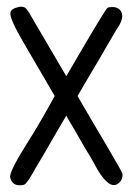

<svg xmlns="http://www.w3.org/2000/svg" viewBox="-20 -557 410 567"><path d="M175.8 -215.8Q169.9 -206.1 148.4 -168.9Q121.1 -121.1 108.4 -99.6Q96.7 -80.1 86.9 -63.5Q63.5 -21.5 54.7 -13.7Q49.8 -9.8 39.1 -9.8Q13.7 -9.8 9.8 -35.2Q9.8 -54.7 63.5 -139.6Q90.8 -181.6 141.6 -273.4Q64.5 -406.2 48.8 -432.6Q8.8 -501 10.7 -518.6Q11.7 -529.3 27.3 -534.2Q46.9 -541 56.6 -532.2Q63.5 -525.4 83 -490.2Q102.5 -457 175.8 -332Q194.3 -363.3 219.7 -407.2Q289.1 -525.4 296.9 -533.2Q299.8 -536.1 309.6 -536.1Q331.1 -537.1 338.9 -520.5Q345.7 -505.9 331.1 -480.5Q328.1 -475.6 322.3 -466.8Q307.6 -442.4 292 -415Q277.3 -388.7 246.1 -336.9Q231.4 -311.5 209 -273.4Q254.9 -194.3 294.9 -127Q340.8 -49.8 341.8 -43Q341.8 -42 341.8 -40Q341.8 -23.4 327.1 -13.7Q302.7 2 267.6 -56.6Q262.7 -65.4 255.9 -78.1Q245.1 -97.7 237.3 -109.4Q230.5 -121.1 216.8 -144.5Q202.1 -170.9 189.5 -191.4Q177.7 -210.9 175.8 -215.8Z"/></svg>

Font: otype
Style: Regular
Weight: 400
Designer: ironsmith
Version: 4